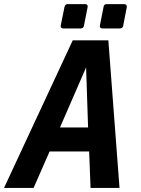

<svg xmlns="http://www.w3.org/2000/svg" viewBox="-75 -928 697 948"><path d="M237.8 -787.6Q224.6 -787.6 224.6 -799.3Q224.6 -802.2 225.1 -803.7L243.7 -894.5Q246.6 -907.7 259.3 -907.7H344.7Q357.9 -907.7 357.9 -896Q357.9 -893.1 357.4 -891.6L339.4 -800.8Q336.9 -787.6 323.7 -787.6ZM431.2 -787.6Q418 -787.6 418 -799.3Q418 -802.2 418.5 -803.7L436.5 -894.5Q438.5 -907.7 452.1 -907.7H537.6Q544.9 -907.7 548.6 -903.3Q552.2 -898.9 550.8 -891.6L533.2 -800.8Q530.8 -787.6 517.6 -787.6ZM284.2 -729H460L515.1 0H372.1L365.2 -180.2H169.9L90.8 0H-55.2ZM359.9 -298.8 350.1 -595.2 221.2 -298.8Z"/></svg>

Font: Hack
Style: Bold Italic
Weight: 700
Italic angle: -11°
Monospace: yes
Designer: Christopher Simpkins
Foundry: Christopher Simpkins
Version: Version 2.017; ttfautohint (v1.4.1) -l 4 -r 80 -G 350 -x 0 -